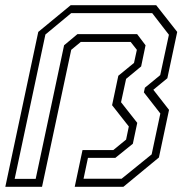

<svg xmlns="http://www.w3.org/2000/svg" viewBox="-40 -720 712 740"><path d="M-19.5 0 107.5 -597 232.5 -700H562L643 -597L605 -418.5L551 -374L611.5 -296.5L572.5 -113L435.5 0H248L278 -141.5H396.5L446 -182L456.5 -232.5L392 -314.5L416 -428L476.5 -477.5L487.5 -528L463.5 -558.5H271.5L234.5 -528L122 0ZM16.5 -30.5H97.5L207 -545.5L258.5 -588.5H488.5L521 -545.5L504 -464L446 -416L426.5 -326L489 -246.5L472 -166L404.5 -111.5H299L282 -31H428.5L544.5 -125L578 -282.5L514.5 -364L518.5 -382L577.5 -430.5L611 -586L546.5 -669.5H234.5L135 -587Z"/></svg>

Font: Tourney Thin Light
Style: Italic
Weight: 300
Italic angle: -12°
Version: Version 1.015